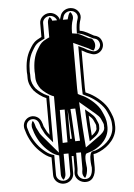

<svg xmlns="http://www.w3.org/2000/svg" viewBox="-60 -800 689 990"><g transform="rotate(-5 284.5 -305.0)"><path d="M91 -431V-414.3C91 -388 103.2 -364.7 115.6 -348.8C128.7 -333.4 155.7 -312.4 178.5 -303.2V-113.8C174.9 -117.9 170.5 -123.7 167 -129.1L151.6 -159.5C147 -177.4 142.3 -198.8 122.2 -210C82.3 -232.2 36.7 -193.9 54.4 -147.7L60.4 -128.1C74.9 -88.7 98.4 -53 128.5 -27.7C141.7 -15.7 158.2 -2.9 178.5 3.8V95.5C178.5 122.1 201.9 144 230.4 144C258.9 144 282.3 122.1 282.3 95.5V6H291.9V73.5C291.9 77.2 290.6 85.1 289.8 90.6C286.1 118.3 309.5 140.9 334.6 144.4C379.1 150.7 395.7 113 395.7 73.5C395.7 68.2 394.9 5.3 395.8 5.2C406.1 4.5 417.4 0.7 429.8 -5.3C473.4 -25.5 524.5 -70.9 519 -137C518.7 -170.3 507.9 -190.4 498.4 -212.2C482.3 -250 440 -285.5 405 -304.3L389.9 -311.4C387.3 -312.3 385.6 -313.1 381.8 -315.2C381.7 -322.2 381.4 -329.8 380.8 -338.3V-532.8C383.8 -531.4 390.7 -527.9 392.6 -526.5C405.9 -517.8 417.4 -514.5 429.8 -509.9C468.5 -495.6 508.3 -535.8 487.7 -577.4C480 -593.1 467.8 -599.5 451 -603.3C430 -613.9 408.6 -630.2 379.7 -634.5C380.2 -657.2 382.9 -675.7 388.9 -692.3C398.7 -721 378.8 -746.1 355.9 -752.7C324.7 -761.8 297.3 -743.2 290.2 -721.8C287.5 -714.4 285.5 -707.8 283.4 -699.7C278.7 -720.3 258 -739 232.5 -739C204.5 -739 180.6 -716.8 180.6 -691.4V-619.5C172.6 -615.9 166.3 -611.6 157.8 -607.4C135.4 -593.7 128.9 -579.6 116 -558.6C97.7 -527.9 90 -490.6 90 -445.8V-445.3C90.6 -440.3 91 -435.4 91 -431ZM291.4 -83.4C288.4 -83.4 286 -83.3 282.3 -83.1V-236.3C286.5 -186.7 287.8 -134.8 291.4 -83.4ZM422 -123.9V-123C422 -112.4 403.6 -96.1 394.9 -89.9C392.3 -122.5 390 -158.2 388.3 -194.5C397.4 -186.8 406 -178.1 409.7 -170.8L417.9 -152.4C419.7 -149.6 420.5 -147 422 -141.1V-128.8C422.7 -127.7 422.6 -126.1 422 -123.9ZM106 -431C106 -435.6 105.4 -442.9 105 -446.3C105.1 -490.2 112.4 -523.3 128.9 -550.8C142.3 -572.7 147.1 -583 165.1 -594.3C179.2 -601.4 183.6 -604.5 195.6 -609.8V-691.4C195.6 -707.3 211.9 -724 232.5 -724C250.6 -724 265.6 -710.2 268.8 -696.4L282.6 -635.9L297.9 -696C299.9 -703.8 301.7 -709.5 304.3 -716.9C309 -730.8 328.3 -745.1 351.7 -738.2C368.2 -733.5 381.2 -716 374.8 -697.3C368.1 -679 365.2 -658.5 364.7 -634.8L364.5 -621.6L377.5 -619.7C385.4 -618.5 393.2 -615.2 398.2 -613C413.2 -606.5 430.3 -597 445.9 -589.1C461.4 -585.6 468.7 -582 474.3 -570.8C489.4 -540.1 460.1 -514.7 435 -524C422 -528.8 412 -531.7 401 -539C397.2 -541.6 391 -544.6 387 -546.4L365.8 -556.3V-337.7C366.6 -326 366.8 -317.3 366.9 -306.3C371.5 -303.8 380.1 -299 384.1 -297.5L398.2 -290.9C431.9 -272.7 470.7 -239 484.6 -206.3C494.6 -183.5 503.7 -166.8 504 -136.9L504 -136.3C508.7 -79.1 464.9 -38.1 423.3 -18.9C411.7 -13.1 402.3 -10.3 394.8 -9.7C366.8 -7.8 380.7 73.5 380.7 73.5C380.7 109.5 368.1 134 336.7 129.6C317.9 126.9 302.4 110.1 304.7 92.6C305.4 87.3 306.9 79.9 306.9 73.5V-9H267.3V95.5C267.3 113 251.5 129 230.4 129C209.3 129 193.5 113 193.5 95.5V-7.1L183.1 -10.5C165.9 -16.1 151.4 -27.2 138.4 -39C110.2 -62.7 88.2 -96.4 74.6 -132.9L68.6 -152.6C55.6 -186.6 87 -212.4 114.9 -196.9C128.5 -189.3 132.5 -173.6 137.4 -154.2L154 -121.7C158.1 -115.3 163 -108.9 167.1 -104.1L193.5 -73.1V-313.3L184.1 -317.1C164.4 -325 138.4 -345.4 127.2 -358.3C115.8 -373.2 106 -392.9 106 -414.3ZM306.3 -84.5C302.7 -135.4 301.5 -187.4 297.2 -237.6L267.3 -236.3V-67.2L283.1 -68.1C286.6 -68.3 288.8 -68.4 291.7 -68.4L307.4 -68.9ZM437 -134.1V-142.9C435.6 -148.4 433 -156.4 431.1 -159.5L423.3 -177.2C417.6 -188.5 407.9 -197.6 398 -205.9L371.8 -228.1L373.3 -193.8C375 -157.3 377.3 -121.4 379.9 -88.7L382 -62.2L403.6 -77.7C416.7 -87.1 439.2 -103.5 437 -134.1ZM359.2 -0.8 385.5 -9.3C387.8 -10 391.9 -11.4 398.3 -14.6C434.9 -31.5 484.2 -73.3 479 -136.8C478.7 -169.4 468.7 -187.4 458.9 -209.8C444 -244.9 403.6 -278.7 372.9 -295.3L360.1 -301.3C353.3 -304 347.9 -307.2 341.9 -310.6C341.7 -320 341.5 -327.3 340.8 -338.1V-575.1L411.8 -542.3C416.7 -540 422.8 -537.1 427.6 -533.8C432.8 -530.4 437.4 -528.3 442 -526.4C451.9 -536.5 457.8 -555.6 448.4 -574.7C440 -591.8 434.2 -589.6 423.6 -592C400.7 -603.6 383.7 -615.6 364.2 -620.7L339.6 -624.4L339.7 -634.6C340.2 -657.7 343 -677 349.3 -694.3C354.9 -710.8 348.9 -725.8 339.7 -734.9C335.7 -731.1 331.8 -725.6 329.8 -719.9C327.2 -712.5 325.3 -706.2 323.2 -698.3L243.5 -698.4C241.8 -705.9 237.9 -712.6 232.3 -718.3C225.8 -711.8 220.6 -701.9 220.6 -691.4V-614.1L211.3 -609.9C206.9 -608 201.5 -604.3 191 -599C174.6 -588.6 168 -576.5 155 -555.3C137.7 -526.2 130 -490.1 130 -445.7C130.5 -441.3 131 -435.4 131 -431V-414.3C131 -389.9 142.3 -368 153.9 -353.2C165.3 -339.9 193.1 -319.3 207.8 -313.3L218.5 -309V-17.7L140.4 -109.2C136.4 -113.8 131.8 -119.9 127.9 -126L111.9 -157.4C108.7 -170 105.5 -183.4 98.4 -193C91 -182.7 87.4 -167.2 94 -149.6L100 -130C114.2 -91.8 137.2 -57.3 165.2 -33.6C178.4 -21.7 194.5 -10.9 204.8 -7.5L218.5 -3.1V95.5C218.5 106.9 223.4 116.9 230.4 123.7C236.9 117.3 242.3 107 242.3 95.5V-9H331.9V73.5C331.9 78.2 330.5 85.9 329.8 91.3C328 104.8 333.7 116.5 341.7 124.2C350.4 113.4 355.7 93.6 355.7 73.5C355.7 66.5 345.3 11 359.2 -0.8ZM331.3 -83.8 332.3 -69.5 294.1 -68.5C291.4 -68.4 290.7 -68.4 288 -68.2L242.3 -65.7V-236.3L322.3 -236.8C326.5 -186.9 327.8 -135 331.3 -83.8ZM462 -123.2C462 -107.1 440.9 -90.5 430.3 -83L359.4 -32.1L354.9 -89.5C352.3 -122.1 350 -157.8 348.3 -194.2L345 -268.2L424.9 -200.6C434.9 -192.1 444.3 -183.1 449.1 -173.4L457.1 -155.4C459.3 -151.7 460.6 -147.4 462 -141.8V-130C462.6 -127.5 462.6 -126.1 462 -123.2Z"/></g></svg>

Font: HoneyBee
Style: Blur
Weight: 700
Foundry: Cannot Into Space Fonts
Version: Version 0.89